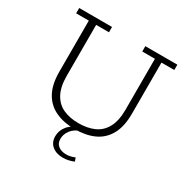

<svg xmlns="http://www.w3.org/2000/svg" viewBox="-172 -733 1039 1064"><g transform="rotate(30 347.5 -201.0)"><path d="M348 11Q278 11 225 -13.5Q172 -38 143.5 -89.5Q115 -141 115 -222V-549H34V-583H244V-549H162V-223Q162 -153 185.5 -109.5Q209 -66 251 -47Q293 -28 349 -28Q406 -28 448.5 -47Q491 -66 514.5 -109.5Q538 -153 538 -223V-549H457V-583H662V-549H580V-222Q580 -140 551.5 -88.5Q523 -37 471 -13Q419 11 348 11ZM370 181Q327 181 300.5 159Q274 137 274 98Q274 61 299 31Q324 1 375 -16L388 0Q345 15 325.5 41Q306 67 306 97Q306 126 326 141Q346 156 377 156Q390 156 403 153Q416 150 431 144L439 166Q424 173 405.5 177Q387 181 370 181Z"/></g></svg>

Font: Rokkitt ExtraLight
Style: Regular
Weight: 250
Version: Version 3.103